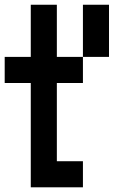

<svg xmlns="http://www.w3.org/2000/svg" viewBox="-20 -798 596 818"><path d="M222.2 -555.6H333.3V-444.4H222.2V-111.1H333.3V0H111.1V-444.4H0V-555.6H111.1V-777.8H222.2ZM444.4 -555.6H333.3V-777.8H444.4Z"/></svg>

Font: Pixeloid Sans
Style: Regular
Weight: 400
Designer: GGBotNet
Foundry: GGBotNet
Version: 0.5